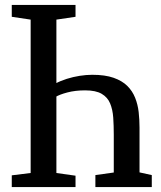

<svg xmlns="http://www.w3.org/2000/svg" viewBox="-20 -763 656 783"><path d="M205.5 -422Q227 -433.5 252.5 -441.5Q278 -449.5 305 -453.8Q332 -458 356 -458Q408.5 -458 443.2 -445.8Q478 -433.5 499 -412.8Q520 -392 531 -364.5Q542 -337 545.5 -306Q549 -275 549 -242.5V-60L599 -49V0H369V-49L444 -59.5V-214Q444 -250.5 441.8 -283.2Q439.5 -316 429.2 -341Q419 -366 395 -380.2Q371 -394.5 327 -394.5Q287 -394.5 254.8 -386Q222.5 -377.5 205.5 -367ZM105 -57.5V-683L28 -694.5V-743H288V-694.5L210 -683V-57.5L288 -46.5V0H28V-48Z"/></svg>

Font: Merriweather 24pt SemiCondensed
Style: Regular
Weight: 400
Width: 4
Designer: Eben Sorkin
Foundry: Eben Sorkin
Version: Version 2.100